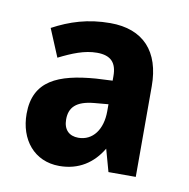

<svg xmlns="http://www.w3.org/2000/svg" viewBox="-51 -773 450 457"><g transform="rotate(10 173.5 -544.0)"><path d="M181 -722C127 -722 84 -708 43 -686L71 -619C103 -635 132 -647 162 -647C196 -647 210 -631 210 -599V-588L170 -586C80 -579 22 -555 22 -475C22 -413 59 -366 120 -366C167 -366 201 -389 223 -426L238 -372H304V-591C304 -675 261 -722 181 -722ZM176 -528 210 -531V-514C210 -470 188 -440 153 -440C131 -440 117 -453 117 -478C117 -507 133 -524 176 -528Z"/></g></svg>

Font: Noto Sans Myanmar Condensed
Style: Bold
Weight: 700
Width: 3
Designer: Monotype Design Team
Foundry: Monotype Imaging Inc.
Version: Version 2.107